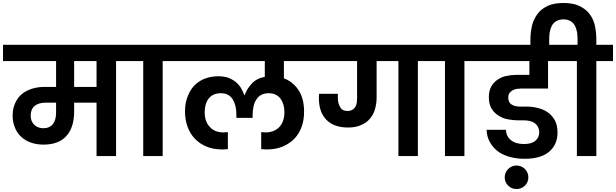

<svg xmlns="http://www.w3.org/2000/svg" viewBox="-41 -1038 4097 1277"><path d="M247.1 -185.1Q289.1 -185.1 311 -212.9Q332 -241.2 332 -289.1V-355H259.8Q216.8 -355 189.9 -334Q163.1 -311.5 163.1 -270Q163.1 -230.5 187 -208Q211.4 -185.1 247.1 -185.1ZM-21 -631.8V-740.2H841.8V-631.8H731V0H601.1V-355H452.1V-295.9Q452.1 -190.9 400.9 -133.8Q349.1 -76.2 249 -76.2Q202.6 -76.2 164.1 -89.8Q126.5 -103 99.1 -128.9Q70.8 -155.8 58.1 -189.9Q43 -225.6 43 -269Q43 -316.4 60.1 -353Q77.1 -389.6 105 -413.1Q134.8 -436.5 172.9 -448.2Q210 -460 255.9 -460H332V-631.8ZM452.1 -460H601.1V-631.8H452.1Z M800.8 -740.2H1151.9V-631.8H1041V0H911.6V-631.8H800.8Z M1730.5 -43.9Q1720.2 -43.9 1715.3 -44.9Q1703.1 -44.9 1696.3 -45.9V-159.2Q1701.2 -158.2 1711.4 -158.2Q1716.3 -157.2 1723.1 -157.2Q1783.7 -157.2 1817.4 -193.8Q1850.6 -230 1850.6 -293Q1850.6 -345.7 1824.2 -382.8Q1796.4 -418 1745.6 -418Q1717.8 -418 1697.3 -407.2Q1678.2 -397.5 1664.6 -377Q1651.4 -357.4 1645.5 -331.1Q1639.2 -303.2 1639.2 -274.9V-253.9H1531.2V-274.9Q1531.2 -305.7 1525.4 -331.1Q1519.5 -356 1507.3 -377Q1493.2 -397.9 1475.6 -407.2Q1455.1 -418 1428.2 -418Q1375 -418 1347.2 -382.8Q1320.3 -347.2 1320.3 -293Q1320.3 -229.5 1354.5 -193.8Q1386.7 -157.2 1447.3 -157.2Q1454.6 -157.2 1459.5 -158.2Q1469.7 -158.2 1474.6 -159.2V-45.9Q1467.8 -44.9 1456.5 -44.9Q1450.7 -43.9 1440.4 -43.9Q1377 -43.9 1332.5 -63Q1284.2 -83.5 1254.4 -116.2Q1223.6 -148.4 1206.5 -194.8Q1189.5 -241.7 1189.5 -294.9Q1189.5 -354 1207.5 -397.9Q1225.1 -442.9 1254.4 -472.2Q1286.1 -502.4 1324.2 -516.1Q1364.7 -530.8 1410.2 -530.8Q1449.2 -530.8 1476.6 -521Q1503.4 -511.2 1526.4 -493.2Q1550.3 -472.7 1561.5 -453.1Q1577.6 -425.8 1583.5 -405.8H1586.4Q1601.6 -447.3 1633.3 -481.9Q1665 -516.6 1720.2 -526.9V-631.8H1109.4V-740.2H2060.5V-631.8H1847.2V-517.1Q1907.2 -494.6 1944.3 -439Q1981.4 -383.8 1981.4 -294.9Q1981.4 -238.8 1965.3 -194.8Q1948.2 -148.4 1917.5 -116.2Q1888.2 -84.5 1838.4 -63Q1793.9 -43.9 1730.5 -43.9Z M2463.9 -390.1Q2463.9 -349.6 2453.1 -312Q2443.8 -277.3 2418.9 -248Q2396 -220.7 2359.9 -206.1Q2325.7 -189.9 2273.9 -189.9Q2179.7 -189.9 2129.9 -241.2Q2080.1 -292.5 2080.1 -382.8V-398.9Q2080.1 -409.2 2081.1 -414.1H2206.1V-382.8Q2206.1 -352.5 2221.2 -326.2Q2234.9 -299.8 2271 -299.8Q2288.1 -299.8 2303.2 -308.1Q2314.9 -315.4 2322.3 -327.1Q2328.6 -337.4 2332 -354Q2334 -373.5 2334 -383.8V-631.8H2019V-740.2H2849.1V-631.8H2738.3V0H2608.9V-631.8H2463.9Z M2807.6 -740.2H3158.7V-631.8H3047.9V0H2918.5V-631.8H2807.6Z M3726.1 -631.8H3604V-449.2H3426.3Q3420.4 -449.2 3396 -446.8Q3378.9 -443.8 3368.2 -437Q3355 -429.7 3347.2 -418.9Q3339.4 -406.2 3339.4 -389.2Q3339.4 -355 3363.3 -341.8Q3385.3 -329.1 3417 -329.1H3462.4Q3496.6 -329.1 3536.1 -319.8Q3572.8 -311 3602.1 -291Q3630.9 -271 3649.4 -237.8Q3667 -206.1 3667 -155.8Q3667 -77.1 3612.3 -29.8Q3557.1 18.1 3448.2 18.1Q3392.1 18.1 3347.2 4.9Q3299.3 -8.8 3268.1 -33.2Q3236.3 -58.1 3216.3 -94.2Q3196.8 -129.9 3195.3 -174.8H3324.2Q3325.7 -130.4 3358.4 -105Q3389.2 -80.1 3444.3 -80.1Q3495.1 -80.1 3520 -102.1Q3545.4 -123 3545.4 -157.2Q3545.4 -175.8 3537.1 -194.8Q3528.8 -209 3514.2 -220.2Q3501.5 -229 3480 -233.9Q3462.4 -237.8 3438 -237.8H3401.4Q3374 -237.8 3338.4 -244.1Q3304.7 -250 3276.4 -268.1Q3247.1 -285.2 3229 -314.9Q3210.4 -343.3 3210.4 -393.1Q3210.4 -431.6 3225.1 -460Q3239.3 -487.3 3265.1 -505.9Q3292.5 -525.4 3323.2 -532.2Q3358.4 -540 3392.1 -540H3480V-631.8H3116.2V-740.2H3726.1Z M3394 219.2Q3361.3 219.2 3338.9 196.8Q3315.9 173.8 3315.9 142.1Q3315.9 108.9 3338.9 85.9Q3361.8 63 3394 63Q3427.2 63 3450.2 85.9Q3473.1 108.9 3473.1 142.1Q3473.1 173.8 3450.2 196.8Q3427.7 219.2 3394 219.2Z M3486.8 -772.9Q3486.8 -821.3 3498 -870.1Q3509.8 -914.1 3536.1 -948.2Q3560.1 -979.5 3604 -1000Q3645 -1018.1 3707 -1018.1Q3771 -1018.1 3811 -999Q3854 -978.5 3878.9 -946.8Q3904.8 -913.6 3915 -870.1Q3925.3 -825.2 3925.3 -772.9V-740.2H4036.1V-631.8H3925.3V0H3795.9V-631.8H3685.1V-740.2H3800.3V-779.8Q3800.3 -797.9 3796.9 -824.2Q3792 -849.1 3783.2 -866.2Q3773.4 -885.3 3754.9 -897Q3734.4 -909.2 3707 -909.2Q3678.7 -909.2 3658.2 -897Q3638.2 -884.3 3628.9 -866.2Q3620.1 -849.1 3615.2 -824.2Q3611.8 -797.9 3611.8 -779.8V-710.9H3486.8Z"/></svg>

Font: PoppinsZ SemiBold
Style: Regular
Weight: 600
Designer: Ninad Kale (Devanagari), Jonny Pinhorn (Latin)
Foundry: Indian Type Foundry
Version: Version 3.002;FEAKit 1.0